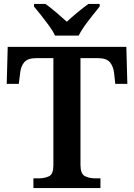

<svg xmlns="http://www.w3.org/2000/svg" viewBox="-20 -951 678 971"><path d="M149 0V-49H175Q207 -49 228.5 -60Q250 -71 250 -115V-657H164Q120 -657 102.5 -636Q85 -615 82 -582L75 -527H14L19 -714H619L624 -527H563L557 -582Q553 -615 536 -636Q519 -657 474 -657H387V-117Q387 -72 409 -60.5Q431 -49 462 -49H488V0ZM258 -771Q248 -794 228.5 -820.5Q209 -847 188.5 -873Q168 -899 152 -918V-931H210Q234 -914 264.5 -888Q295 -862 318 -841Q340 -862 371.5 -888Q403 -914 427 -931H484V-918Q469 -899 448 -873Q427 -847 408 -820.5Q389 -794 378 -771Z"/></svg>

Font: Noto Serif Malayalam SemiBold
Style: Regular
Weight: 600
Designer: Indian type Foundry, Jelle Bosma, Monotype Design Team
Foundry: Monotype Imaging Inc.
Version: Version 2.104; ttfautohint (v1.8.4.7-5d5b)